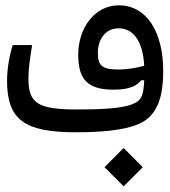

<svg xmlns="http://www.w3.org/2000/svg" viewBox="-20 -484 626 706"><path d="M259.8 2.4C352.1 2.4 437.5 -4.9 490.7 -28.3C556.6 -57.1 580.1 -123 580.1 -223.6C580.1 -364.3 520.5 -464.4 417 -464.4C327.1 -464.4 267.6 -379.9 267.6 -282.7C267.6 -188.5 305.2 -154.3 397.9 -154.3C456.1 -154.3 483.4 -168.5 498.5 -188.5L510.3 -189C507.8 -127.9 497.6 -113.3 467.3 -101.1C425.3 -84 342.8 -81.5 263.2 -81.5C120.1 -81.5 84.5 -103.5 84.5 -194.8C84.5 -231.9 89.8 -265.1 98.1 -318.4H26.9C17.1 -289.6 5.9 -236.3 5.9 -187.5C5.9 -41.5 72.3 2.4 259.8 2.4ZM510.3 -242.2C481 -234.4 452.1 -228.5 414.1 -228.5C355 -228.5 339.8 -243.2 339.8 -289.6C339.8 -337.9 366.7 -379.9 416 -379.9C468.8 -379.9 505.4 -335 510.3 -242.2ZM434.6 201.2 504.9 130.9 434.6 60.1 364.3 130.9Z"/></svg>

Font: Cascadia Mono PL SemiLight
Style: Regular
Weight: 350
Monospace: yes
Designer: Aaron Bell
Foundry: Saja Typeworks
Version: Version 2404.023